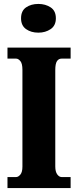

<svg xmlns="http://www.w3.org/2000/svg" viewBox="-20 -956 395 976"><path d="M18 0V-56H62Q73 -56 83.5 -68.5Q94 -81 94 -109V-601Q94 -633 83.5 -645.5Q73 -658 62 -658H18V-714H339V-658H293Q278 -658 269.5 -645Q261 -632 261 -600V-110Q261 -83 271 -69.5Q281 -56 293 -56H339V0ZM175 -790Q138 -790 112.5 -808Q87 -826 87 -863Q87 -901 112.5 -918.5Q138 -936 175 -936Q211 -936 237.5 -918.5Q264 -901 264 -863Q264 -826 237.5 -808Q211 -790 175 -790Z"/></svg>

Font: Noto Serif Lao ExtraCondensed Black
Style: Regular
Weight: 900
Width: 2
Designer: Monotype Design Team
Foundry: Monotype Imaging Inc.
Version: Version 2.003; ttfautohint (v1.8.4.7-5d5b)